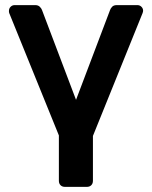

<svg xmlns="http://www.w3.org/2000/svg" viewBox="-20 -540 594 750"><path d="M539 -498Q539 -495 537 -489L343 -9V166Q343 177 336.5 183.5Q330 190 319 190H234Q223 190 216.5 183.5Q210 177 210 166V-11L16 -489Q15 -491 15 -493.5Q15 -496 15 -498Q15 -507 21.5 -513.5Q28 -520 37 -520H118Q129 -520 135.5 -513.5Q142 -507 144 -501L277 -150L410 -501Q412 -507 418 -513.5Q424 -520 436 -520H517Q526 -520 532.5 -513.5Q539 -507 539 -498Z"/></svg>

Font: Fz Rubik Med
Style: Regular
Weight: 500
Designer: Hubert and Fischer
Foundry: Hubert and Fischer
Version: Vit hóa bi FontZin.com